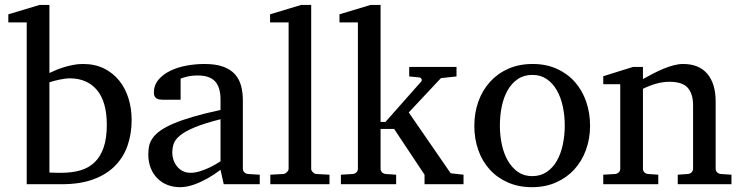

<svg xmlns="http://www.w3.org/2000/svg" viewBox="-20 -757 3046 789"><path d="M521 -264.2Q521 -207.5 504.4 -159.4Q487.8 -111.3 452.9 -75.7Q418 -40 363.5 -20Q309.1 0 233.9 0H89.8V-665H14.2V-698.2L143.1 -736.8H183.1V-457Q191.9 -460.9 206.1 -467.3Q220.2 -473.6 238.5 -479.5Q256.8 -485.4 277.8 -489.7Q298.8 -494.1 320.8 -494.1Q370.1 -494.1 407.5 -475.6Q444.8 -457 470.2 -425.3Q495.6 -393.6 508.3 -351.8Q521 -310.1 521 -264.2ZM418.9 -244.1Q418.9 -338.4 378.7 -386.7Q338.4 -435.1 266.1 -435.1Q257.8 -435.1 246.6 -433.6Q235.4 -432.1 223.9 -429.7Q212.4 -427.2 201.4 -424.3Q190.4 -421.4 183.1 -418.9V-47.9Q191.4 -47.4 200.2 -47.4Q207.5 -46.9 215.8 -46.9H231.9Q276.4 -46.9 311 -57.1Q345.7 -67.4 369.6 -90.8Q393.6 -114.3 406.2 -151.9Q418.9 -189.5 418.9 -244.1Z M886.2 -267.1Q818.8 -250 779.3 -233.4Q739.7 -216.8 719.5 -200Q699.2 -183.1 693.6 -165.8Q688 -148.4 688 -129.9Q688 -114.3 693.1 -99.4Q698.2 -84.5 707.8 -72.8Q717.3 -61 731.2 -54Q745.1 -46.9 763.2 -46.9Q783.2 -46.9 804.9 -54.2Q826.7 -61.5 844.7 -70.3Q865.7 -80.6 886.2 -94.2ZM899.4 0 886.2 -59.1Q859.9 -39.1 832 -23.4Q819.8 -16.6 806.2 -10.3Q792.5 -3.9 778.1 1.2Q763.7 6.3 748.8 9.3Q733.9 12.2 719.2 12.2Q691.9 12.2 668.2 2.9Q644.5 -6.3 627 -23.9Q609.4 -41.5 599.4 -66.4Q589.4 -91.3 589.4 -123Q589.4 -141.6 593 -158.2Q596.7 -174.8 607.9 -190.4Q619.1 -206.1 639.4 -220.5Q659.7 -234.9 692.6 -249Q725.6 -263.2 773.2 -277.1Q820.8 -291 886.2 -305.2V-348.1Q886.2 -398.4 863.8 -422.6Q841.3 -446.8 793 -446.8Q766.6 -446.8 748 -441.9Q729.5 -437 722.2 -434.1V-347.2H649.4Q642.6 -347.2 636 -348.1Q629.4 -349.1 624 -352.3Q618.7 -355.5 615.5 -361.1Q612.3 -366.7 612.3 -376Q612.3 -406.7 630.9 -429Q649.4 -451.2 679.2 -465.8Q709 -480.5 746.1 -487.3Q783.2 -494.1 820.3 -494.1Q866.7 -494.1 897.2 -482.9Q927.7 -471.7 945.6 -451.7Q963.4 -431.6 970.7 -404.3Q978 -377 978 -344.2V-64Q978 -54.7 984.1 -48.8Q990.2 -43 999 -42L1047.4 -39.1V0Z M1090.8 0V-39.1L1144 -42Q1150.9 -42 1158.4 -49.1Q1166 -56.2 1166 -63V-665H1089.8V-698.2L1217.8 -736.8H1258.8V-63Q1258.8 -56.2 1265.9 -49.1Q1272.9 -42 1279.8 -42L1334 -39.1V0Z M1724.6 0V-39.1L1599.6 -227.1H1543.9V-64Q1543.9 -54.7 1549.8 -48.8Q1555.7 -43 1564.9 -42L1607.9 -39.1V0H1380.9V-39.1L1429.7 -42Q1439 -43 1444.8 -48.8Q1450.7 -54.7 1450.7 -64V-665H1375V-698.2L1502.9 -736.8H1543.9V-255.9H1564L1710.9 -421.9Q1714.8 -426.8 1712.2 -432.4Q1709.5 -438 1702.6 -439L1661.6 -442.9V-481.9H1856V-442.9L1792 -436L1659.7 -294.9L1832 -44.9L1884.8 -39.1V0Z M2300.8 -241.2Q2300.8 -282.2 2292.7 -319.8Q2284.7 -357.4 2268.1 -386.2Q2251.5 -415 2226.6 -432.1Q2201.7 -449.2 2168 -449.2Q2133.3 -449.2 2107.9 -432.1Q2082.5 -415 2066.2 -386.2Q2049.8 -357.4 2042 -319.8Q2034.2 -282.2 2034.2 -241.2Q2034.2 -200.7 2042.2 -163.1Q2050.3 -125.5 2066.9 -96.7Q2083.5 -67.9 2108.4 -50.5Q2133.3 -33.2 2167 -33.2Q2201.2 -33.2 2226.6 -50.3Q2252 -67.4 2268.3 -96.2Q2284.7 -125 2292.7 -162.6Q2300.8 -200.2 2300.8 -241.2ZM2404.8 -240.2Q2404.8 -187 2387.9 -140.9Q2371.1 -94.7 2340.1 -60.8Q2309.1 -26.9 2264.9 -7.3Q2220.7 12.2 2166 12.2Q2111.3 12.2 2067.4 -7.1Q2023.4 -26.4 1992.7 -60.1Q1961.9 -93.8 1945.6 -139.9Q1929.2 -186 1929.2 -240.2Q1929.2 -293.5 1945.8 -339.8Q1962.4 -386.2 1993.7 -420.7Q2024.9 -455.1 2069.1 -474.6Q2113.3 -494.1 2168.9 -494.1Q2224.6 -494.1 2268.6 -474.1Q2312.5 -454.1 2342.8 -419.7Q2373 -385.3 2388.9 -339.1Q2404.8 -293 2404.8 -240.2Z M2765.1 0V-39.1L2807.1 -42Q2815.9 -43 2822 -48.8Q2828.1 -54.7 2828.1 -64V-324.2Q2828.1 -371.6 2806.2 -396.2Q2784.2 -420.9 2731.9 -420.9Q2703.1 -420.9 2675.3 -412.8Q2647.5 -404.8 2622.1 -392.1V-64Q2622.1 -54.7 2627.9 -48.8Q2633.8 -43 2643.1 -42L2685.1 -39.1V0H2459V-39.1L2507.8 -42Q2517.1 -43 2522.9 -48.8Q2528.8 -54.7 2528.8 -64V-411.1H2459V-443.8L2581.1 -481.9H2622.1V-432.1Q2643.1 -443.8 2664.8 -455.1Q2686.5 -466.3 2708 -475.1Q2729.5 -483.9 2749.5 -489Q2769.5 -494.1 2787.1 -494.1Q2852.5 -494.1 2886.7 -453.6Q2920.9 -413.1 2920.9 -339.8V-64Q2920.9 -54.7 2927 -48.8Q2933.1 -43 2941.9 -42L2985.8 -39.1V0Z"/></svg>

Font: BabelStone Ogham Pictish
Style: Italic
Weight: 400
Italic angle: -30°
Designer: Andrew West
Foundry: BabelStone
Version: Version 1.02 March 14, 2022